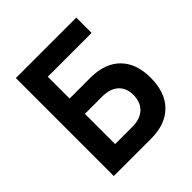

<svg xmlns="http://www.w3.org/2000/svg" viewBox="-187 -827 961 961"><g transform="rotate(-45 293.0 -346.5)"><path d="M73.2 0V-693.4H501V-585H190.9V-430.7H336.9Q439.5 -430.7 495.6 -375Q551.8 -319.3 551.8 -217.3Q551.8 -113.8 495.6 -56.9Q439.5 0 336.9 0ZM190.9 -108.4H312Q368.2 -108.4 398.9 -137.2Q429.7 -166 429.7 -217.8Q429.7 -267.6 398.9 -294.9Q368.2 -322.3 312 -322.3H190.9Z"/></g></svg>

Font: CaskaydiaCove NFP SemiBold
Style: Regular
Weight: 600
Designer: Aaron Bell
Foundry: Saja Typeworks
Version: Version 2111.001; VTT 6.35;Nerd Fonts 3.1.1